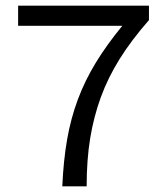

<svg xmlns="http://www.w3.org/2000/svg" viewBox="-20 -658 590 678"><path d="M44 -567V-638H506V-587Q443 -515 402 -449Q361 -383 336 -314.5Q311 -246 298.5 -170Q286 -94 286 0H200Q204 -91 217 -165.5Q230 -240 255 -307Q280 -374 318.5 -437Q357 -500 412 -567Z"/></svg>

Font: Codetta
Style: Regular
Weight: 400
Italic angle: -11°
Designer: Ulrich Proeller
Foundry: PROSA GmbH
Version: Version 2.00;September 29, 2018;FontCreator 11.5.0.2427 64-b